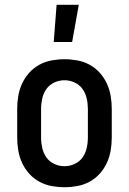

<svg xmlns="http://www.w3.org/2000/svg" viewBox="-20 -776 540 804"><path d="M250 8Q223 8 196 3Q169 -2 145 -15Q121 -28 102.5 -48.5Q84 -69 72.5 -94Q61 -119 56.5 -146Q52 -173 52 -200V-320Q52 -347 56.5 -374Q61 -401 72.5 -426Q84 -451 102.5 -471.5Q121 -492 145 -505Q169 -518 196 -523Q223 -528 250 -528Q277 -528 304 -523Q331 -518 355 -505Q379 -492 397.5 -471.5Q416 -451 427.5 -426Q439 -401 443.5 -374Q448 -347 448 -320V-200Q448 -173 443.5 -146Q439 -119 427.5 -94Q416 -69 397.5 -48.5Q379 -28 355 -15Q331 -2 304 3Q277 8 250 8ZM250 -80Q272 -80 292.5 -89.5Q313 -99 325.5 -116.5Q338 -134 343 -156Q348 -178 348 -200V-320Q348 -342 343 -364Q338 -386 325.5 -403.5Q313 -421 292.5 -430.5Q272 -440 250 -440Q228 -440 207.5 -430.5Q187 -421 174.5 -403.5Q162 -386 157 -364Q152 -342 152 -320V-200Q152 -178 157 -156Q162 -134 174.5 -116.5Q187 -99 207.5 -89.5Q228 -80 250 -80ZM205 -600 217 -756H310L282 -600Z"/></svg>

Font: Iosevka Semibold
Style: Regular
Weight: 600
Monospace: yes
Designer: Belleve Invis
Foundry: Belleve Invis
Version: Version 33.2.3; ttfautohint (v1.8.4)